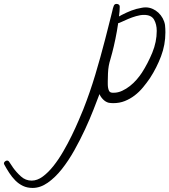

<svg xmlns="http://www.w3.org/2000/svg" viewBox="-430 -511 858 973"><path d="M408.2 -346.7Q408.2 -284.2 386.2 -226.1Q364.3 -168 330.1 -115.2Q313.5 -90.8 294.4 -67.9Q275.4 -44.9 252.4 -27.3Q229.5 -9.8 202.6 1Q175.8 11.7 144.5 11.7Q140.6 11.7 132.3 11.2Q124 10.7 121.1 9.8Q105.5 5.9 92.8 -6.8Q80.1 -19.5 74.2 -34.2Q62.5 -2.9 43.9 44.4Q25.4 91.8 1 144.5Q-23.4 197.3 -53.2 250.5Q-83 303.7 -116.7 346.2Q-150.4 388.7 -188 415Q-225.6 441.4 -264.6 441.4Q-292 441.4 -313.5 431.2Q-335 420.9 -352.1 403.8Q-369.1 386.7 -382.8 365.7Q-396.5 344.7 -408.2 323.2Q-410.2 319.3 -410.2 317.4Q-410.2 311.5 -404.8 307.1Q-399.4 302.7 -394.5 302.7Q-387.7 302.7 -383.8 308.6Q-378.9 316.4 -374 323.2Q-369.1 330.1 -364.3 337.9Q-347.7 361.3 -324.2 382.8Q-300.8 404.3 -269.5 404.3Q-241.2 404.3 -213.4 383.8Q-185.5 363.3 -159.2 330.1Q-132.8 296.9 -109.4 256.3Q-85.9 215.8 -66.4 175.8Q-46.9 135.7 -31.7 100.1Q-16.6 64.5 -7.8 43Q26.4 -43.9 52.7 -131.8Q79.1 -219.7 102.5 -310.5Q110.4 -340.8 117.7 -370.1Q125 -399.4 132.8 -429.7Q136.7 -442.4 139.2 -455.6Q141.6 -468.8 146.5 -481.4Q150.4 -491.2 160.2 -491.2Q167 -491.2 171.9 -487.8Q176.8 -484.4 176.8 -477.5Q176.8 -466.8 175.8 -454.1Q174.8 -441.4 172.9 -427.7Q176.8 -429.7 179.7 -431.2Q182.6 -432.6 185.5 -434.6Q211.9 -448.2 235.8 -457.5Q259.8 -466.8 289.1 -471.7Q293.9 -472.7 298.3 -473.1Q302.7 -473.6 307.6 -473.6Q326.2 -473.6 342.8 -466.3Q359.4 -459 372.6 -446.8Q385.7 -434.6 394.5 -418.5Q403.3 -402.3 406.2 -384.8Q407.2 -375 407.7 -365.7Q408.2 -356.4 408.2 -346.7ZM364.3 -354.5Q364.3 -387.7 350.6 -411.6Q336.9 -435.5 299.8 -435.5Q281.2 -435.5 259.8 -429.2Q238.3 -422.9 219.7 -415Q201.2 -407.2 187 -400.4Q172.9 -393.6 168.9 -393.6Q163.1 -353.5 154.8 -313.5Q146.5 -273.4 138.7 -244.1Q134.8 -227.5 129.4 -210.4Q124 -193.4 121.1 -176.8Q118.2 -161.1 117.2 -138.7Q116.2 -116.2 116.2 -99.6Q116.2 -93.8 116.2 -84.5Q116.2 -75.2 117.7 -66.4Q119.1 -57.6 122.6 -50.8Q126 -43.9 133.8 -42Q136.7 -41 140.1 -41Q143.6 -41 146.5 -41Q168 -41 189 -50.8Q210 -60.5 228.5 -75.2Q247.1 -89.8 262.7 -107.9Q278.3 -126 289.1 -142.6Q319.3 -189.5 341.8 -244.1Q364.3 -298.8 364.3 -354.5Z"/></svg>

Font: Calligraffiti
Style: Regular
Weight: 400
Designer: Dathan Boardman
Foundry: Open Window
Version: Version 1.000